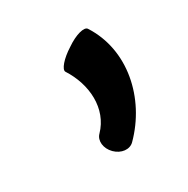

<svg xmlns="http://www.w3.org/2000/svg" viewBox="-77 -200 393 402"><g transform="rotate(-30 119.5 0.5)"><path d="M140 125C208 57 230 -48 179 -127C174 -135 151 -129 128 -113C104 -98 89 -80 93 -73C124 -25 128 36 90 75C79 86 81 106 95 120C109 134 129 136 140 125Z"/></g></svg>

Font: Nupuram Condensed Medium
Style: Regular
Weight: 500
Width: 3
Designer: Santhosh Thottingal (santhosh.thottingal@gmail.com)
Foundry: SMC
Version: Version 1.000